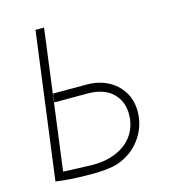

<svg xmlns="http://www.w3.org/2000/svg" viewBox="-105 -771 774 866"><g transform="rotate(-15 282.5 -338.0)"><path d="M490 -211Q490 -143 450 -86Q410 -29 338 -4Q292 9 223 9Q139 9 95 4L50 -1L140 -685H180L95 -35L168 -32L234 -30Q321 -30 379.5 -71Q438 -112 448 -187Q449 -195 449 -210Q449 -270 408.5 -308.5Q368 -347 292 -347H137L142 -387H301Q353 -387 396 -365.5Q439 -344 464.5 -304Q490 -264 490 -211Z"/></g></svg>

Font: Bellota Text Light
Style: Italic
Weight: 300
Italic angle: -7.5°
Designer: Kemie Guaida
Foundry: Kemie Guaida
Version: Version 4.001